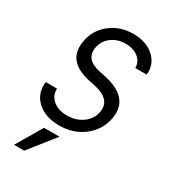

<svg xmlns="http://www.w3.org/2000/svg" viewBox="-229 -822 1058 1193"><g transform="rotate(30 300.0 -226.0)"><path d="M45 -178H126Q124 -128 161.5 -96Q199 -64 262 -64Q328 -64 375 -99Q422 -134 431 -190Q447 -283 318 -312L279 -320Q94 -358 120 -510Q134 -599 203 -654.5Q272 -710 368 -710Q461 -710 517 -659.5Q573 -609 565 -532H483Q484 -576 448.5 -604.5Q413 -633 357 -633Q298 -633 256 -601Q214 -569 205 -516Q190 -426 304 -402L343 -394Q544 -352 517 -194Q501 -102 427.5 -44Q354 14 251 14Q150 14 92 -40.5Q34 -95 45 -178ZM289 73 142 258H69L178 73Z"/></g></svg>

Font: CommitMono
Style: Italic
Weight: 400
Monospace: yes
Designer: Eigil Nikolajsen
Foundry: Eigil Nikolajsen
Version: Version 1.143